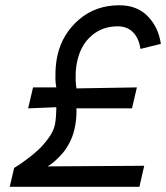

<svg xmlns="http://www.w3.org/2000/svg" viewBox="-20 -723 643 743"><path d="M17.6 0 34.7 -73.2Q40 -76.7 49.6 -82.5Q59.1 -88.4 84 -106.7Q108.9 -125 128.7 -143.6Q148.4 -162.1 167.5 -188.2Q186.5 -214.4 191.9 -237.8Q194.8 -251 196.3 -268.6Q197.8 -286.1 197.8 -296.9V-308.1L88.9 -303.7L107.9 -384.8H197.8Q196.8 -391.1 195.3 -402.6Q193.8 -414.1 194.8 -446.8Q195.8 -479.5 202.6 -509.8Q221.7 -592.3 285.9 -647.5Q350.1 -702.6 441.9 -702.6Q510.7 -702.6 552 -659.9Q593.3 -617.2 602.5 -553.2L523.4 -533.7Q517.6 -575.2 494.9 -598.1Q472.2 -621.1 435.5 -621.1Q377 -621.1 335.4 -585.9Q293.9 -550.8 279.8 -490.2Q273.9 -465.8 272.9 -438.5Q272 -411.1 273.9 -396L275.9 -380.9L509.8 -384.8L490.7 -303.7H275.9Q277.3 -261.2 267.6 -220.7Q261.2 -193.8 248.3 -169.4Q235.4 -145 221.4 -129.2Q207.5 -113.3 194.3 -101.6Q181.2 -89.8 172.9 -84.5L164.1 -79.1L538.1 -81.5L519.5 0Z"/></svg>

Font: HK Grotesk Medium Italic
Style: Regular
Weight: 500
Italic angle: -13°
Designer: Alfredo Marco Pradil and Stefan Peev
Foundry: Hanken Design Co.
Version: Version 1.000;PS 001.000;hotconv 1.0.88;makeotf.lib2.5.64775